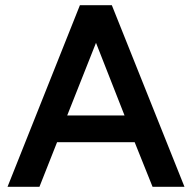

<svg xmlns="http://www.w3.org/2000/svg" viewBox="-20 -720 739 740"><path d="M9 0 288 -700H411L691 0H568L499 -172H200L132 0ZM239 -275H460L350 -555Z"/></svg>

Font: Figtree Light SemiBold
Style: Regular
Weight: 600
Version: Version 2.002